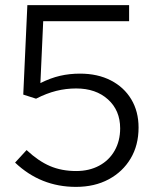

<svg xmlns="http://www.w3.org/2000/svg" viewBox="-20 -720 608 751"><path d="M277 11Q139 11 39 -84L84 -133Q130 -90 175.5 -70.5Q221 -51 278 -51Q329 -51 368 -72Q407 -93 428.5 -131Q450 -169 450 -218Q450 -288 402.5 -331Q355 -374 278 -374Q238 -374 200 -364.5Q162 -355 121 -334L71 -350L87 -700H485V-637H149L138 -395Q178 -415 215 -423.5Q252 -432 293 -432Q362 -432 413.5 -405.5Q465 -379 493.5 -331.5Q522 -284 522 -221Q522 -152 491 -100Q460 -48 405 -18.5Q350 11 277 11Z"/></svg>

Font: Red Hat Display Variable
Style: Regular
Weight: 400
Designer: Pentagram, MCKL
Foundry: Pentagram, MCKL
Version: Version 1.021